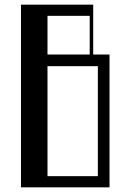

<svg xmlns="http://www.w3.org/2000/svg" viewBox="-20 -804 560 824"><path d="M70 -784H380V-570H450V0H70ZM400 -48V-520H183.8V-48ZM365 -570V-736H183.8V-570Z"/></svg>

Font: Facade Sud
Style: Regular
Weight: 100
Designer: Éléonore Fines
Foundry: Velvetyne Type Foundry
Version: Version 1.001;Glyphs 3.2 (3202)